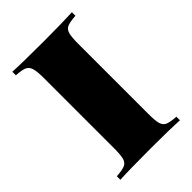

<svg xmlns="http://www.w3.org/2000/svg" viewBox="-186 -686 764 764"><g transform="rotate(-45 196.5 -304.0)"><path d="M364 -588Q332 -586 317.5 -580Q303 -574 298 -557Q293 -540 293 -502V-106Q293 -68 298 -51Q303 -34 317.5 -28Q332 -22 364 -20V0Q309 -3 202 -3Q83 -3 29 0V-20Q61 -22 75.5 -28Q90 -34 95 -51Q100 -68 100 -106V-502Q100 -540 94.5 -557Q89 -574 75 -580Q61 -586 29 -588V-608Q83 -605 202 -605Q308 -605 364 -608Z"/></g></svg>

Font: Playfair Display SC Black
Style: Regular
Weight: 900
Designer: Claus Eggers Sørensen
Foundry: Claus Eggers Sørensen
Version: Version 1.200; ttfautohint (v1.6)